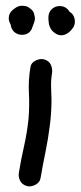

<svg xmlns="http://www.w3.org/2000/svg" viewBox="-20 -609 281 668"><path d="M45.9 -9.8Q53.7 -56.6 64 -102.1Q74.2 -147.5 79.1 -194.3Q83 -240.2 80.6 -284.7Q78.1 -329.1 85.9 -375Q87.9 -390.6 104 -398.4Q120.1 -406.2 133.8 -402.3Q150.4 -397.5 156.7 -383.8Q163.1 -370.1 161.1 -354.5Q157.2 -332 157.7 -308.6Q158.2 -285.2 159.2 -261.7Q159.2 -216.8 153.3 -171.9Q147.5 -125 138.2 -80.1Q128.9 -35.2 121.1 10.7Q118.2 26.4 102.5 34.2Q86.9 42 73.2 38.1Q56.6 33.2 49.8 19.5Q43 5.9 45.9 -9.8ZM88.9 -576.2Q97.7 -569.3 99.6 -556.6Q101.6 -548.8 101.6 -544.9Q101.6 -541 99.6 -533.2L89.8 -506.8Q82 -492.2 65.9 -488.8Q49.8 -485.4 36.1 -493.2Q23.4 -500 18.6 -515.6Q17.6 -524.4 15.6 -526.4Q7.8 -541 11.7 -555.7Q15.6 -569.3 30.3 -579.1Q36.1 -584 43.9 -586.9Q51.8 -589.8 59.6 -588.9Q67.4 -587.9 70.8 -587.4Q74.2 -586.9 80.1 -583Q85.9 -579.1 88.9 -576.2ZM221.7 -568.4Q235.4 -560.5 239.3 -544.4Q243.2 -528.3 235.4 -514.6Q230.5 -506.8 224.6 -501Q215.8 -492.2 205.1 -488.3Q191.4 -483.4 178.2 -489.7Q165 -496.1 157.2 -507.8Q151.4 -517.6 149.9 -527.8Q148.4 -538.1 148.4 -548.8Q148.4 -565.4 159.7 -576.7Q170.9 -587.9 187.5 -587.9Q210 -587.9 221.7 -568.4Z"/></svg>

Font: Schoolbell
Style: Regular
Weight: 400
Designer: Font Diner, Inc
Foundry: Font Diner, Inc
Version: Version 1.001